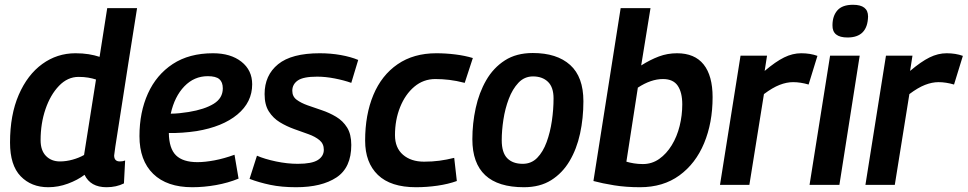

<svg xmlns="http://www.w3.org/2000/svg" viewBox="-20 -774 4052 804"><path d="M426 10Q359 10 334 -42Q305 -20 264.5 -5Q224 10 182 10Q111 10 66.5 -36Q22 -82 22 -177Q22 -293 58.5 -377Q95 -461 157 -506Q219 -551 296 -551Q326 -551 351 -547Q376 -543 397 -536L429 -740H554Q547 -697 537.5 -636Q528 -575 517 -506.5Q506 -438 496 -371.5Q486 -305 477 -250Q468 -195 463 -160.5Q458 -126 458 -123Q458 -98 482 -98Q495 -98 504 -102L499 -6Q467 10 426 10ZM231 -98Q257 -98 284 -105.5Q311 -113 332 -125L382 -441Q367 -446 349 -449Q331 -452 309 -452Q263 -452 227 -414.5Q191 -377 170.5 -317Q150 -257 150 -187Q150 -144 172.5 -121Q195 -98 231 -98Z M979 -26Q935 -8 884.5 1Q834 10 785 10Q679 10 621.5 -46Q564 -102 564 -204Q564 -304 599.5 -382.5Q635 -461 703.5 -506Q772 -551 872 -551Q946 -551 991 -515.5Q1036 -480 1036 -421Q1036 -346 974 -294.5Q912 -243 803 -225Q742 -216 687 -217Q688 -152 717 -123.5Q746 -95 807 -95Q838 -95 878 -102.5Q918 -110 962 -126ZM850 -455Q793 -455 752 -412.5Q711 -370 695 -298Q713 -298 732 -300Q751 -302 770 -305Q837 -316 875 -339.5Q913 -363 913 -404Q913 -430 898.5 -442.5Q884 -455 850 -455Z M1025 -25 1056 -122Q1088 -108 1135.5 -98Q1183 -88 1227 -88Q1286 -88 1311 -104Q1336 -120 1336 -147Q1336 -172 1318 -187Q1300 -202 1272 -212Q1244 -222 1212 -233.5Q1180 -245 1152 -262Q1124 -279 1106 -307Q1088 -335 1088 -380Q1088 -459 1144.5 -505Q1201 -551 1319 -551Q1365 -551 1407 -543.5Q1449 -536 1480 -523L1451 -427Q1420 -438 1381.5 -445.5Q1343 -453 1308 -453Q1250 -453 1227 -437Q1204 -421 1204 -394Q1204 -370 1222 -356.5Q1240 -343 1268 -333Q1296 -323 1327.5 -312.5Q1359 -302 1387.5 -285Q1416 -268 1433.5 -240Q1451 -212 1451 -167Q1451 -72 1389 -31Q1327 10 1220 10Q1159 10 1111.5 0Q1064 -10 1025 -25Z M1722 10Q1616 10 1562.5 -41.5Q1509 -93 1509 -185Q1509 -294 1543.5 -376.5Q1578 -459 1645 -505Q1712 -551 1807 -551Q1847 -551 1887 -546Q1927 -541 1960 -531L1926 -427Q1891 -436 1861.5 -439.5Q1832 -443 1803 -443Q1753 -443 1715 -411Q1677 -379 1655.5 -325.5Q1634 -272 1634 -208Q1634 -155 1667.5 -126Q1701 -97 1756 -97Q1790 -97 1820 -101Q1850 -105 1882 -113L1893 -16Q1857 -3 1812 3.5Q1767 10 1722 10Z M2174 10Q1958 10 1958 -191Q1958 -257 1972 -321.5Q1986 -386 2016 -438Q2046 -490 2094 -521Q2142 -552 2211 -552Q2312 -552 2367.5 -502Q2423 -452 2423 -350Q2423 -279 2409 -214.5Q2395 -150 2365 -99.5Q2335 -49 2288 -19.5Q2241 10 2174 10ZM2169 -88Q2205 -88 2229.5 -113Q2254 -138 2269 -179Q2284 -220 2291 -268Q2298 -316 2298 -362Q2298 -409 2274.5 -431.5Q2251 -454 2212 -454Q2176 -454 2151 -427.5Q2126 -401 2110.5 -360Q2095 -319 2088 -273Q2081 -227 2081 -187Q2081 -135 2104 -111.5Q2127 -88 2169 -88Z M2704 -740 2665 -500Q2703 -524 2739 -537.5Q2775 -551 2815 -551Q2889 -551 2926.5 -504Q2964 -457 2964 -367Q2964 -260 2928.5 -174.5Q2893 -89 2825 -39.5Q2757 10 2660 10Q2601 10 2551.5 2Q2502 -6 2465 -16L2579 -740ZM2756 -443Q2706 -443 2651 -407L2603 -97Q2616 -93 2634 -90Q2652 -87 2672 -87Q2710 -87 2740.5 -108.5Q2771 -130 2793 -166Q2815 -202 2826 -246.5Q2837 -291 2837 -337Q2837 -387 2818 -415Q2799 -443 2756 -443Z M3192 -541 3182 -477Q3228 -516 3263.5 -533.5Q3299 -551 3335 -551Q3373 -551 3403 -540L3366 -420Q3332 -430 3301 -430Q3274 -430 3244.5 -418.5Q3215 -407 3179 -380L3118 0H2995L3081 -541Z M3552 -754Q3615 -754 3615 -705Q3613 -617 3529 -617Q3465 -617 3466 -668Q3466 -707 3486.5 -730.5Q3507 -754 3552 -754ZM3370 0 3456 -541H3580L3495 0Z M3801 -541 3791 -477Q3837 -516 3872.5 -533.5Q3908 -551 3944 -551Q3982 -551 4012 -540L3975 -420Q3941 -430 3910 -430Q3883 -430 3853.5 -418.5Q3824 -407 3788 -380L3727 0H3604L3690 -541Z"/></svg>

Font: Georama SemiBold
Style: Italic
Weight: 600
Italic angle: -9°
Designer: Jean-Baptiste Levee
Foundry: Production Type
Version: Version 1.000